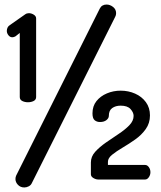

<svg xmlns="http://www.w3.org/2000/svg" viewBox="-20 -790 707 845"><path d="M103 -340Q89 -340 78 -345.5Q67 -351 67 -363V-645L48 -630Q41 -626 34 -626Q24 -626 17 -635Q10 -644 10 -654Q10 -662 13.5 -669Q17 -676 24 -680L91 -727Q98 -732 107 -732Q118 -732 128.5 -725.5Q139 -719 139 -709V-363Q139 -351 128 -345.5Q117 -340 103 -340ZM87 35Q70 35 59 23.5Q48 12 48 -2Q48 -10 51 -17L419 -752Q428 -770 449 -770Q464 -770 477.5 -759.5Q491 -749 491 -732Q491 -723 487 -716L120 16Q116 25 106.5 30Q97 35 87 35ZM412 0Q402 0 391 -6.5Q380 -13 380 -23V-75Q380 -101 399 -122Q418 -143 446 -162.5Q474 -182 502 -200.5Q530 -219 549 -238.5Q568 -258 568 -280Q568 -295 554.5 -310Q541 -325 511 -325Q489 -325 474 -314.5Q459 -304 459 -280Q459 -270 448.5 -261.5Q438 -253 420 -253Q406 -253 396.5 -261Q387 -269 387 -291Q387 -323 404.5 -345Q422 -367 450.5 -379Q479 -391 511 -391Q545 -391 574.5 -378Q604 -365 622 -340.5Q640 -316 640 -282Q640 -248 621.5 -222Q603 -196 575.5 -176.5Q548 -157 520 -140.5Q492 -124 473.5 -109Q455 -94 455 -78V-64H619Q628 -64 635 -54.5Q642 -45 642 -32Q642 -20 635 -10Q628 0 619 0Z"/></svg>

Font: Dosis SemiBold
Style: Regular
Weight: 600
Designer: EdgarTolentino, PabloImpallari, IginoMarini
Foundry: EdgarTolentino, PabloImpallari, IginoMarini
Version: Version 3.001; ttfautohint (v1.8.2)